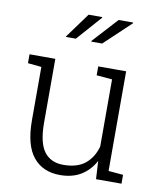

<svg xmlns="http://www.w3.org/2000/svg" viewBox="-86 -831 768 910"><g transform="rotate(10 298.5 -376.0)"><path d="M264.2 10.3Q181.2 10.3 135 -46.4Q88.9 -103 88.9 -222.2V-479L23.4 -485.4V-528.3H88.9H147.5V-221.2Q147.5 -124.5 179.2 -82.3Q210.9 -40 271 -40Q338.9 -40 377 -71.5Q415 -103 429.2 -156.2V-479L354 -485.4V-528.3H429.2H488.3V-48.8L559.1 -42.5V0H436.5L431.6 -86.9Q406.7 -40.5 365 -15.1Q323.2 10.3 264.2 10.3ZM301.8 -638.2 300.8 -641.1 411.1 -761.7H480.5L481.4 -758.8L353.5 -638.2ZM180.2 -639.2 178.2 -640.6 266.6 -761.7H331.1L332.5 -758.8L226.6 -639.2Z"/></g></svg>

Font: Roboto Slab LO Light
Style: Regular
Weight: 300
Designer: Google
Version: Version 2.000